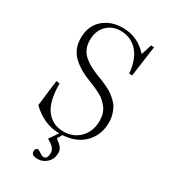

<svg xmlns="http://www.w3.org/2000/svg" viewBox="-211 -776 946 1074"><g transform="rotate(30 262.5 -239.0)"><path d="M210.9 197.8Q187 197.8 178.2 190.7Q169.4 183.6 169.4 169.4Q169.4 159.7 174.6 154.5Q179.7 149.4 186 149.4Q191.4 149.4 207 160.6Q222.7 171.9 233.4 171.9Q257.8 171.9 257.8 132.8Q257.8 113.8 245.8 100.3Q233.9 86.9 204.6 69.8L243.7 13.2Q143.6 12.7 63.5 -65.4L84 -232.4L106 -229.5Q106 -113.8 147 -60.5Q188 -7.3 258.3 -7.3Q322.3 -7.3 363.5 -50Q404.8 -92.8 404.8 -159.7Q404.8 -184.1 398.7 -204.8Q392.6 -225.6 380.1 -241.2Q367.7 -256.8 355 -268.6Q342.3 -280.3 322.8 -290.8Q303.2 -301.3 289.8 -307.1Q276.4 -313 256.3 -320.8Q215.3 -336.4 186 -352.5Q156.7 -368.7 131.8 -391.1Q106.9 -413.6 94.2 -443.4Q81.5 -473.1 81.5 -510.7Q81.5 -586.9 131.1 -631.6Q180.7 -676.3 258.3 -676.3Q356 -676.3 421.4 -601.6L442.9 -669.4H462.4L435.1 -471.7H415.5Q412.1 -512.7 400.9 -545.2Q389.6 -577.6 374 -597.9Q358.4 -618.2 338.4 -631.6Q318.4 -645 298.1 -650.4Q277.8 -655.8 256.3 -655.8Q202.6 -655.8 167 -620.6Q131.3 -585.4 131.3 -523.4Q131.3 -494.1 141.4 -470.9Q151.4 -447.8 171.4 -429.9Q191.4 -412.1 215.6 -399.2Q239.7 -386.2 273.9 -373Q295.9 -364.7 308.1 -359.9Q320.3 -355 342 -344.2Q363.8 -333.5 377 -324Q390.1 -314.5 406.7 -298.8Q423.3 -283.2 432.4 -266.6Q441.4 -250 448 -227.1Q454.6 -204.1 454.6 -177.7Q454.6 -98.1 403.8 -45.4Q353 7.3 264.2 12.7L246.1 43.5Q272.9 63 283.9 77.6Q294.9 92.3 294.9 108.9Q294.9 148.9 269.8 173.3Q244.6 197.8 210.9 197.8Z"/></g></svg>

Font: Elstob ExtraLight
Style: Regular
Weight: 200
Designer: Peter S. Baker
Version: Version 1.015